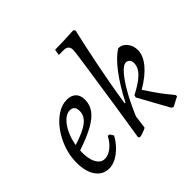

<svg xmlns="http://www.w3.org/2000/svg" viewBox="-178 -935 1160 1160"><g transform="rotate(-45 402.0 -354.5)"><path d="M340 -386Q340 -344 316 -310.5Q292 -277 240 -248Q188 -219 102 -190Q98 -126 117.5 -87Q137 -48 172 -48Q202 -48 232 -71.5Q262 -95 282 -134L296 -133L311 -109Q292 -74 265 -46.5Q238 -19 208.5 -3.5Q179 12 150 12Q96 12 65 -32.5Q34 -77 34 -153Q34 -211 53.5 -266.5Q73 -322 105.5 -366.5Q138 -411 178.5 -437.5Q219 -464 261 -464Q299 -464 319.5 -444Q340 -424 340 -386ZM229 -406Q203 -406 177.5 -382.5Q152 -359 133 -319.5Q114 -280 106 -232Q193 -259 231 -289Q269 -319 269 -360Q269 -406 229 -406Z M566 -179 570 -194Q605 -212 630.5 -229Q656 -246 673 -263Q690 -280 698 -298Q706 -316 706 -334Q706 -351 696.5 -361Q687 -371 673 -371Q652 -371 621 -336Q590 -301 555 -239.5Q520 -178 486 -97L475 -14Q475 -11 462.5 -5.5Q450 0 435.5 4.5Q421 9 413 9L406 0Q406 0 411 -33Q416 -66 425 -121Q434 -176 444 -243Q454 -310 464 -377.5Q474 -445 483 -504Q492 -563 497 -602Q502 -641 502 -650Q502 -689 460 -689H419L425 -727Q448 -727 475.5 -728Q503 -729 528.5 -730Q554 -731 570 -732Q586 -733 586 -733L595 -721Q595 -721 588 -691.5Q581 -662 570 -610.5Q559 -559 545.5 -492.5Q532 -426 518.5 -351.5Q505 -277 494 -202L499 -199Q551 -300 603.5 -368.5Q656 -437 702 -464Q734 -464 756 -437Q778 -410 778 -372Q778 -326 738.5 -278Q699 -230 624 -186Q648 -149 669.5 -118.5Q691 -88 708.5 -66Q726 -44 736 -32Q746 -20 746 -20L748 -8L687 24L674 17Z"/></g></svg>

Font: Alegreya
Style: Italic
Weight: 400
Italic angle: -7°
Designer: Juan Pablo del Peral
Foundry: Huerta Tipografica
Version: Version 2.009